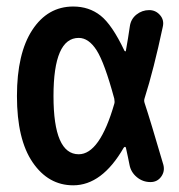

<svg xmlns="http://www.w3.org/2000/svg" viewBox="-20 -550 540 580"><path d="M217.8 -435.5Q141.6 -435.5 141.6 -259.8Q141.6 -84 217.8 -84Q281.2 -84 325.2 -236.3Q327.1 -241.2 325.2 -252Q295.9 -360.4 272 -397.9Q248 -435.5 217.8 -435.5ZM201.2 9.8Q126 9.8 78.6 -59.6Q31.2 -128.9 31.2 -259.8Q31.2 -388.7 77.6 -459.5Q124 -530.3 201.2 -530.3Q249 -530.3 283.7 -502.9Q318.4 -475.6 355.5 -397.5Q356.4 -395.5 358.4 -395Q360.4 -394.5 360.4 -397.5Q367.2 -435.5 372.1 -469.7Q375 -492.2 392.1 -505.9Q409.2 -519.5 430.7 -519.5Q450.2 -519.5 463.4 -504.4Q476.6 -489.3 471.7 -468.8Q444.3 -339.8 417 -253.9Q414.1 -246.1 417 -238.3Q433.6 -188.5 473.6 -51.8Q478.5 -32.2 466.8 -16.1Q455.1 0 434.6 0Q411.1 0 393.1 -15.1Q375 -30.3 371.1 -52.7Q370.1 -58.6 366.2 -76.7Q362.3 -94.7 360.4 -103.5Q358.4 -109.4 353.5 -103.5Q288.1 9.8 201.2 9.8Z"/></svg>

Font: Rounded Mgen+ 2m medium
Style: Regular
Weight: 500
Designer: [Source Han Sans]
Ryoko NISHIZUKA  (kana & ideographs); Paul D. Hunt (Latin, Greek & Cyrillic); Wenlong ZHANG  (bopomofo
Version: Version 1.059.20150602